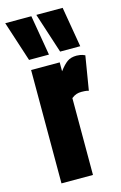

<svg xmlns="http://www.w3.org/2000/svg" viewBox="-158 -842 565 895"><g transform="rotate(-15 124.5 -394.5)"><path d="M161 -547V-504Q182 -532 199.5 -544.5Q217 -557 245 -557Q252 -557 262 -555.5Q272 -554 285 -548L258 -384Q248 -387 238 -387.5Q228 -388 223 -388Q210 -388 199 -384.5Q188 -381 175 -371V0H23V-547ZM26 -595 -37 -789H89L122 -595ZM176 -595 113 -789H240L273 -595Z"/></g></svg>

Font: Georama ExtraCondensed ExtraBold
Style: Regular
Weight: 800
Width: 2
Designer: Jean-Baptiste Levee
Foundry: Production Type
Version: Version 1.000